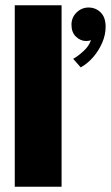

<svg xmlns="http://www.w3.org/2000/svg" viewBox="-20 -708 420 728"><path d="M286 -452.5 257.5 -485Q275 -494.5 296.2 -513.8Q317.5 -533 325 -556Q318 -552.5 306.5 -552.5Q285.5 -552.5 268.2 -568.8Q251 -585 251 -614.5Q251 -641.5 270.2 -660.5Q289.5 -679.5 316 -679.5Q342.5 -679.5 361.5 -661Q380.5 -642.5 380.5 -606.5Q380.5 -575.5 367.2 -545.2Q354 -515 332.5 -490.5Q311 -466 286 -452.5ZM213.5 0H36V-688H213.5Z"/></svg>

Font: League Spartan Thin ExtraBold
Style: Regular
Weight: 800
Version: Version 2.002